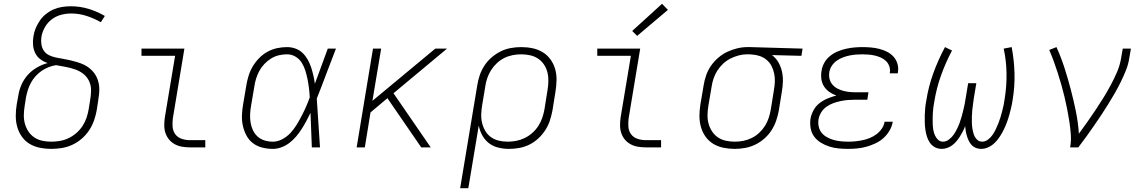

<svg xmlns="http://www.w3.org/2000/svg" viewBox="-20 -776 6040 1011"><path d="M249 8Q219 8 189.5 2Q160 -4 136 -18.5Q112 -33 95.5 -56Q79 -79 71 -107Q63 -135 63 -165Q63 -195 68 -226L76 -270Q80 -299 92 -327.5Q104 -356 125 -380Q146 -404 173.5 -420Q201 -436 231 -444Q210 -451 192.5 -464Q175 -477 165.5 -496.5Q156 -516 154 -538.5Q152 -561 156 -584Q159 -606 168 -627.5Q177 -649 190.5 -668.5Q204 -688 223 -703Q242 -718 263.5 -727Q285 -736 307.5 -739.5Q330 -743 352 -743Q402 -743 447.5 -729Q493 -715 532 -692L511 -659Q476 -679 436.5 -692Q397 -705 354 -705Q328 -705 301.5 -698Q275 -691 252.5 -674Q230 -657 216 -632Q202 -607 198 -581Q195 -562 198 -542.5Q201 -523 211.5 -508Q222 -493 239 -485Q256 -477 275 -473Q294 -469 313 -466Q332 -463 350.5 -458.5Q369 -454 387.5 -448.5Q406 -443 422.5 -435Q439 -427 453.5 -415Q468 -403 478.5 -388Q489 -373 495 -355Q501 -337 502.5 -318Q504 -299 501.5 -279Q499 -259 496 -239L489 -194Q484 -167 474.5 -140Q465 -113 448.5 -88.5Q432 -64 409 -44.5Q386 -25 359.5 -13Q333 -1 305 3.5Q277 8 249 8ZM249 -30Q272 -30 295.5 -34Q319 -38 341 -48.5Q363 -59 382 -75.5Q401 -92 414.5 -112.5Q428 -133 435.5 -155.5Q443 -178 447 -201L454 -245Q459 -272 459.5 -298.5Q460 -325 449.5 -348Q439 -371 419.5 -386.5Q400 -402 376 -410.5Q352 -419 326.5 -423.5Q301 -428 275 -433Q256 -430 236.5 -422.5Q217 -415 199.5 -403Q182 -391 167.5 -375Q153 -359 143 -340.5Q133 -322 127 -303Q121 -284 117 -264L110 -219Q106 -195 105.5 -171Q105 -147 111 -125Q117 -103 129.5 -84Q142 -65 160.5 -52.5Q179 -40 202 -35Q225 -30 249 -30Z M980 0Q959 0 938.5 -3.5Q918 -7 900.5 -16.5Q883 -26 870.5 -41Q858 -56 851.5 -75Q845 -94 845 -115.5Q845 -137 848 -158L902 -482H725V-520H951L890 -152Q887 -129 889 -107Q891 -85 903.5 -68.5Q916 -52 937 -45Q958 -38 980 -38H1061V0Z M1417 8Q1388 8 1360.5 1Q1333 -6 1312 -22Q1291 -38 1278 -62Q1265 -86 1259 -113Q1253 -140 1254 -168.5Q1255 -197 1260 -226L1277 -326Q1281 -351 1289 -377Q1297 -403 1311 -426.5Q1325 -450 1344.5 -470Q1364 -490 1388.5 -503.5Q1413 -517 1439.5 -522.5Q1466 -528 1491 -528Q1515 -528 1536.5 -520Q1558 -512 1573.5 -497Q1589 -482 1600 -462.5Q1611 -443 1618 -422Q1625 -401 1630 -379Q1635 -357 1638 -335Q1655 -381 1672 -427.5Q1689 -474 1706 -520H1749Q1723 -454 1698.5 -388Q1674 -322 1648 -257Q1653 -193 1656.5 -128.5Q1660 -64 1665 0H1622Q1620 -46 1618.5 -91.5Q1617 -137 1615 -182Q1605 -161 1593.5 -139.5Q1582 -118 1569 -97.5Q1556 -77 1540 -58Q1524 -39 1504.5 -24Q1485 -9 1462 -0.5Q1439 8 1417 8ZM1417 -30Q1442 -30 1466.5 -43Q1491 -56 1509.5 -76Q1528 -96 1542 -119Q1556 -142 1568.5 -166Q1581 -190 1591.5 -214Q1602 -238 1611 -263Q1610 -287 1607 -311Q1604 -335 1599.5 -358Q1595 -381 1588 -403.5Q1581 -426 1569 -445.5Q1557 -465 1536.5 -477.5Q1516 -490 1491 -490Q1470 -490 1448.5 -485Q1427 -480 1407.5 -468Q1388 -456 1372 -439Q1356 -422 1345.5 -402.5Q1335 -383 1328.5 -362Q1322 -341 1319 -319L1302 -219Q1298 -197 1297 -174.5Q1296 -152 1299.5 -130.5Q1303 -109 1312 -90Q1321 -71 1336.5 -57Q1352 -43 1373 -36.5Q1394 -30 1417 -30Z M1858 0 1944 -520H1987L1941 -245L2272 -520H2334L2052 -285L2248 0H2198L2020 -259L1931 -184L1901 0Z M2403 215 2493 -326Q2497 -353 2506 -379.5Q2515 -406 2530.5 -430Q2546 -454 2568.5 -473.5Q2591 -493 2616.5 -505.5Q2642 -518 2669.5 -523Q2697 -528 2724 -528Q2755 -528 2784 -522Q2813 -516 2837 -501.5Q2861 -487 2878 -464Q2895 -441 2903 -413Q2911 -385 2910.5 -355Q2910 -325 2905 -294L2889 -194Q2884 -168 2875.5 -141.5Q2867 -115 2851.5 -91Q2836 -67 2814.5 -47Q2793 -27 2767.5 -14.5Q2742 -2 2714.5 3Q2687 8 2661 8Q2631 8 2603 1Q2575 -6 2554 -22.5Q2533 -39 2519.5 -63.5Q2506 -88 2501 -115L2446 215ZM2653 -30Q2676 -30 2699 -34.5Q2722 -39 2743.5 -49.5Q2765 -60 2783.5 -76.5Q2802 -93 2815 -113.5Q2828 -134 2835.5 -156Q2843 -178 2847 -201L2863 -301Q2867 -325 2867.5 -349Q2868 -373 2862.5 -395Q2857 -417 2844.5 -436Q2832 -455 2813 -467.5Q2794 -480 2771 -485Q2748 -490 2724 -490Q2702 -490 2679 -485.5Q2656 -481 2635 -470.5Q2614 -460 2596 -443Q2578 -426 2565.5 -406Q2553 -386 2545.5 -364Q2538 -342 2535 -319L2519 -223Q2515 -199 2514 -175Q2513 -151 2518.5 -128.5Q2524 -106 2535.5 -86.5Q2547 -67 2565 -54Q2583 -41 2606 -35.5Q2629 -30 2653 -30Z M3380 0Q3359 0 3338.5 -3.5Q3318 -7 3300.5 -16.5Q3283 -26 3270.5 -41Q3258 -56 3251.5 -75Q3245 -94 3245 -115.5Q3245 -137 3248 -158L3302 -482H3125V-520H3351L3290 -152Q3287 -129 3289 -107Q3291 -85 3303.5 -68.5Q3316 -52 3337 -45Q3358 -38 3380 -38H3461V0ZM3335 -587 3309 -613 3466 -756 3497 -724Z M3849 8Q3819 8 3789.5 2Q3760 -4 3736 -18.5Q3712 -33 3695.5 -56Q3679 -79 3671 -107Q3663 -135 3663 -165Q3663 -195 3668 -226L3685 -326Q3689 -352 3698 -378.5Q3707 -405 3723 -428.5Q3739 -452 3761.5 -471.5Q3784 -491 3809.5 -503Q3835 -515 3862 -521.5Q3889 -528 3916 -528Q3920 -528 3923.5 -528Q3927 -528 3931 -528L4206 -520L4200 -482L4045 -486Q4065 -471 4078 -449Q4091 -427 4097 -401.5Q4103 -376 4102.5 -349Q4102 -322 4097 -294L4081 -194Q4076 -167 4067 -140.5Q4058 -114 4042.5 -90Q4027 -66 4005 -46.5Q3983 -27 3957 -14.5Q3931 -2 3903.5 3Q3876 8 3849 8ZM3849 -30Q3872 -30 3894.5 -34.5Q3917 -39 3938.5 -49.5Q3960 -60 3978 -77Q3996 -94 4008.5 -114Q4021 -134 4028 -156Q4035 -178 4039 -201L4055 -301Q4059 -323 4060 -345.5Q4061 -368 4056.5 -389Q4052 -410 4042.5 -428.5Q4033 -447 4017 -460.5Q4001 -474 3980.5 -481Q3960 -488 3938 -489L3925 -490Q3922 -490 3919 -490Q3916 -490 3913 -490Q3891 -490 3869 -484Q3847 -478 3826 -467.5Q3805 -457 3787.5 -440.5Q3770 -424 3757.5 -404.5Q3745 -385 3737.5 -363Q3730 -341 3727 -319L3710 -219Q3706 -195 3705.5 -171Q3705 -147 3711 -125Q3717 -103 3729.5 -84Q3742 -65 3760.5 -52.5Q3779 -40 3802 -35Q3825 -30 3849 -30Z M4447 8Q4421 8 4395.5 5.5Q4370 3 4346.5 -4.5Q4323 -12 4302 -25Q4281 -38 4267 -57Q4253 -76 4248.5 -101Q4244 -126 4248 -152Q4252 -174 4264 -196Q4276 -218 4295.5 -233Q4315 -248 4338 -257.5Q4361 -267 4384 -273Q4364 -280 4347 -292Q4330 -304 4319 -321Q4308 -338 4305 -359.5Q4302 -381 4306 -403Q4309 -425 4320.5 -445.5Q4332 -466 4350.5 -481Q4369 -496 4390.5 -505Q4412 -514 4434 -519Q4456 -524 4477.5 -526Q4499 -528 4521 -528Q4544 -528 4566.5 -526Q4589 -524 4610.5 -518.5Q4632 -513 4651.5 -503Q4671 -493 4685 -477.5Q4699 -462 4705.5 -440.5Q4712 -419 4708 -396Q4708 -395 4708 -393.5Q4708 -392 4707 -390H4665Q4665 -391 4665 -392Q4665 -393 4666 -395Q4668 -412 4662.5 -427.5Q4657 -443 4646 -454Q4635 -465 4620 -472Q4605 -479 4588.5 -483Q4572 -487 4555 -488.5Q4538 -490 4521 -490Q4504 -490 4486.5 -488.5Q4469 -487 4452 -483.5Q4435 -480 4418 -473.5Q4401 -467 4385.5 -456Q4370 -445 4360 -429.5Q4350 -414 4347 -397Q4344 -378 4348 -361Q4352 -344 4363 -331Q4374 -318 4389 -310Q4404 -302 4421 -297.5Q4438 -293 4455.5 -291.5Q4473 -290 4492 -290H4553L4547 -251H4485Q4466 -251 4446.5 -249.5Q4427 -248 4407.5 -244Q4388 -240 4368.5 -233Q4349 -226 4332 -214Q4315 -202 4304 -184Q4293 -166 4290 -147Q4287 -127 4291.5 -108Q4296 -89 4307.5 -75.5Q4319 -62 4335.5 -53Q4352 -44 4370 -39Q4388 -34 4407.5 -32Q4427 -30 4447 -30Q4466 -30 4485 -32Q4504 -34 4523 -38Q4542 -42 4560.5 -49.5Q4579 -57 4595.5 -69.5Q4612 -82 4623.5 -99Q4635 -116 4638 -135H4681Q4677 -111 4664 -88.5Q4651 -66 4632 -49Q4613 -32 4589.5 -21Q4566 -10 4542.5 -3.5Q4519 3 4495 5.5Q4471 8 4447 8Z M5146 8Q5132 8 5119 3Q5106 -2 5097 -11.5Q5088 -21 5082 -33Q5076 -45 5072 -58Q5068 -71 5065.5 -84.5Q5063 -98 5062 -112Q5057 -98 5050 -84.5Q5043 -71 5035 -58Q5027 -45 5017 -33Q5007 -21 4994.5 -11.5Q4982 -2 4967.5 3Q4953 8 4939 8Q4919 8 4902.5 -1Q4886 -10 4876 -25Q4866 -40 4860.5 -58Q4855 -76 4852.5 -94.5Q4850 -113 4849.5 -132Q4849 -151 4849.5 -170.5Q4850 -190 4852 -209.5Q4854 -229 4858 -249Q4869 -320 4894.5 -390.5Q4920 -461 4956 -528L4993 -510Q4959 -446 4935 -378.5Q4911 -311 4900 -243Q4897 -228 4895 -212.5Q4893 -197 4892 -181.5Q4891 -166 4891 -151Q4891 -136 4891.5 -121Q4892 -106 4894.5 -91.5Q4897 -77 4903 -63.5Q4909 -50 4919.5 -40Q4930 -30 4946 -30Q4946 -30 4946 -30Q4946 -30 4946 -30Q4962 -30 4977 -41.5Q4992 -53 5002 -67.5Q5012 -82 5019.5 -97.5Q5027 -113 5033 -129Q5039 -145 5043.5 -161.5Q5048 -178 5052 -194.5Q5056 -211 5059.5 -227.5Q5063 -244 5065 -260L5078 -338H5121L5108 -260Q5106 -244 5103.5 -227.5Q5101 -211 5099.5 -194.5Q5098 -178 5097.5 -162Q5097 -146 5097.5 -129.5Q5098 -113 5100.5 -97.5Q5103 -82 5108 -67.5Q5113 -53 5124 -41.5Q5135 -30 5152 -30Q5152 -30 5152 -30Q5152 -30 5152 -30Q5168 -30 5182.5 -41Q5197 -52 5206.5 -66Q5216 -80 5223.5 -95.5Q5231 -111 5237 -126.5Q5243 -142 5248 -158Q5253 -174 5257 -190Q5261 -206 5264.5 -222Q5268 -238 5270 -254Q5281 -322 5280 -389.5Q5279 -457 5265 -520L5307 -528Q5320 -461 5322 -390.5Q5324 -320 5312 -249Q5309 -229 5304.5 -209.5Q5300 -190 5294.5 -170.5Q5289 -151 5282 -132Q5275 -113 5266 -94.5Q5257 -76 5245.5 -58Q5234 -40 5219 -25Q5204 -10 5185 -1Q5166 8 5146 8Z M5615 0Q5621 -35 5618.5 -68.5Q5616 -102 5611 -135Q5606 -168 5599.5 -200.5Q5593 -233 5585.5 -265Q5578 -297 5569 -328.5Q5560 -360 5550 -391Q5540 -422 5529 -452.5Q5518 -483 5505 -513L5543 -528Q5567 -475 5585 -419Q5603 -363 5618 -306Q5633 -249 5645 -190.5Q5657 -132 5661 -72Q5684 -103 5706 -134.5Q5728 -166 5749.5 -198Q5771 -230 5791 -262.5Q5811 -295 5829 -328.5Q5847 -362 5862 -397Q5877 -432 5883 -468L5892 -520H5935L5926 -468Q5921 -436 5908.5 -405Q5896 -374 5881 -343.5Q5866 -313 5849 -283.5Q5832 -254 5814 -225Q5796 -196 5777 -167.5Q5758 -139 5738.5 -111Q5719 -83 5699 -55Q5679 -27 5658 0Z"/></svg>

Font: Iosevka SS04 XLt Ex Obl
Style: Regular
Weight: 200
Width: 7
Italic angle: -9°
Monospace: yes
Designer: Belleve Invis
Foundry: Belleve Invis
Version: Version 19.0.0; ttfautohint (v1.8.4)